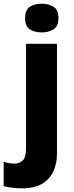

<svg xmlns="http://www.w3.org/2000/svg" viewBox="-72 -788 402 1048"><path d="M65 -689Q65 -735 91.5 -751.5Q118 -768 155 -768Q192 -768 219.5 -751.5Q247 -735 247 -689Q247 -644 219.5 -627.5Q192 -611 155 -611Q118 -611 91.5 -627.5Q65 -644 65 -689ZM46 240Q22 240 -6 236.5Q-34 233 -52 228V95Q-36 100 -22 102.5Q-8 105 9 105Q34 105 52 88Q70 71 70 21V-549H239V52Q239 102 220.5 145Q202 188 159.5 214Q117 240 46 240Z"/></svg>

Font: Noto Sans Meetei Mayek ExtraBold
Style: Regular
Weight: 800
Designer: Monotype Design Team and Neelakash Kshetrimayum
Foundry: Monotype Imaging Inc.
Version: Version 2.002; ttfautohint (v1.8.4.7-5d5b)